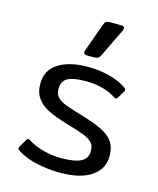

<svg xmlns="http://www.w3.org/2000/svg" viewBox="-111 -800 736 894"><g transform="rotate(15 257.0 -353.5)"><path d="M228 -557Q228 -559 230 -567L279 -703Q283 -714 288.5 -718Q294 -722 308 -722H359Q378 -722 378 -710Q378 -708 374 -698L308 -562Q303 -552 296.5 -548.5Q290 -545 277 -545H243Q228 -545 228 -557ZM58 -34Q48 -40 48 -46Q48 -49 51 -55L72 -91Q77 -99 81 -99Q82 -99 90 -95Q121 -75 164 -63.5Q207 -52 249 -52Q315 -52 346 -67.5Q377 -83 377 -120Q377 -144 364.5 -158.5Q352 -173 323.5 -184.5Q295 -196 233 -214Q176 -231 142 -248Q108 -265 88 -292.5Q68 -320 68 -362Q68 -428 121.5 -461.5Q175 -495 262 -495Q318 -495 366 -482.5Q414 -470 447 -448Q457 -442 457 -435Q457 -432 454 -426L434 -393Q430 -386 426 -386Q421 -386 416 -390Q357 -428 270 -428Q210 -428 183 -413Q156 -398 156 -360Q156 -336 169.5 -321.5Q183 -307 206 -297.5Q229 -288 277 -274L316 -262Q374 -244 406.5 -225Q439 -206 453 -181Q467 -156 467 -118Q467 -58 415 -21.5Q363 15 263 15Q207 15 151.5 3Q96 -9 58 -34Z"/></g></svg>

Font: Mitr Light
Style: Regular
Weight: 300
Designer: Thanarat Vachiruckul
Foundry: Cadson Demak
Version: Version 1.002